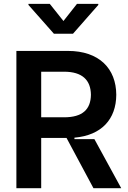

<svg xmlns="http://www.w3.org/2000/svg" viewBox="-20 -997 680 1017"><path d="M500.7 -970.9V-976.6H387.8L316.1 -885.7L243.6 -976.6H130.7V-970.9L265.6 -818.2H366.5ZM622.2 0 480.1 -259.9H374.3V-267.8C517.8 -280.2 595.2 -365.4 595.9 -495C595.2 -633.5 505.7 -727.3 339.5 -727.3H66.8V0H198.2V-266.3H332.4L475.1 0ZM318.9 -617.2C416.9 -617.2 460.6 -572.1 461.6 -495C460.6 -417.3 416.9 -375.7 319.6 -375.7H198.2V-617.2Z"/></svg>

Font: Riot Sans 2.0
Style: Bold
Weight: 600
Designer: Rasmus Andersson
Foundry: rsms
Version: Version 3.006;hotconv 1.0.109;makeotfexe 2.5.65596